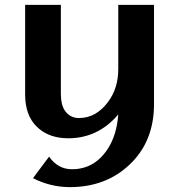

<svg xmlns="http://www.w3.org/2000/svg" viewBox="-20 -557 734 787"><path d="M259.8 9.8Q179.7 9.8 131.3 -37.1Q83 -84 83 -169.9V-537.1H229.5V-172.4Q229.5 -127.9 245.6 -104Q266.6 -73.2 303.7 -73.2Q374 -73.2 422.9 -139.2Q464.8 -195.3 464.8 -274.4V-537.1H611.3V-130.4Q611.3 22.9 511.7 117.2Q414.1 210 266.1 210Q187.5 210 115.2 173.3L181.2 85Q217.3 136.7 274.9 136.7Q368.2 136.7 422.9 51.3Q458.5 -4.4 464.8 -87.9Q381.8 9.8 259.8 9.8Z"/></svg>

Font: Klaudia
Style: Bold
Weight: 700
Designer: Wojciech Kalinowski "wmk69" (wmk69@o2.pl)
Foundry: Wojciech Kalinowski "wmk69" (wmk69@o2.pl)
Version: Version 3.1.0; 2021-05-10